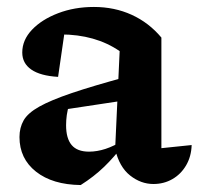

<svg xmlns="http://www.w3.org/2000/svg" viewBox="-20 -521 571 552"><path d="M421 8Q385 8 354 -16.5Q323 -41 311 -92L324 -374Q254 -422 154 -422Q138 -422 122 -420Q106 -418 92 -415L169 -452L147 -300Q96 -303 70 -321Q44 -339 44 -370Q44 -406 72 -435.5Q100 -465 147 -483Q194 -501 250 -501Q309 -501 358.5 -478.5Q408 -456 444 -413V-95L531 -104Q530 -71 515 -45.5Q500 -20 475.5 -6Q451 8 421 8ZM212 11Q131 10 83.5 -27.5Q36 -65 36 -127Q36 -154 48 -175Q60 -196 93 -214.5Q126 -233 186.5 -253.5Q247 -274 343 -300V-233L138 -202L179 -220Q174 -205 172 -190Q170 -175 170 -161Q170 -123 186 -104Q202 -85 236 -85Q259 -85 283.5 -93Q308 -101 335 -118V-105Q309 -70 279.5 -41.5Q250 -13 212 11Z"/></svg>

Font: Piazzolla 24pt
Style: Bold
Weight: 700
Designer: Juan Pablo del Peral
Foundry: Huerta Tipografica
Version: Version 2.005